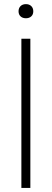

<svg xmlns="http://www.w3.org/2000/svg" viewBox="-20 -932 256 952"><path d="M86 0V-740H130.5V0ZM108.5 -841.5Q92 -841.5 82 -850.8Q72 -860 72 -876Q72 -892 82 -901.8Q92 -911.5 108.5 -911.5Q125 -911.5 135 -901.8Q145 -892 145 -876Q145 -860 135 -850.8Q125 -841.5 108.5 -841.5Z"/></svg>

Font: Encode Sans SemiCondensed SemiCondensed ExtraLight
Style: Regular
Weight: 200
Width: 4
Designer: Multiple Designers
Foundry: Impallari Type
Version: Version 3.000; ttfautohint (v1.8.3) -l 8 -r 50 -G 200 -x 14 